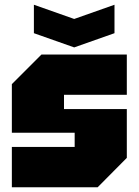

<svg xmlns="http://www.w3.org/2000/svg" viewBox="-20 -790 585 810"><path d="M30 0V-170H295V-230H30V-435L155 -560H515V-390H250V-330H515V-124L392 0ZM463 -770V-650L293 -590L123 -650V-770L293 -710Z"/></svg>

Font: Tektur SemiCondensed Black
Style: Regular
Weight: 900
Width: 4
Designer: Adam Jagosz
Foundry: Adam Jagosz
Version: Version 1.005;gftools[0.9.30]